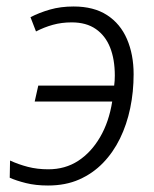

<svg xmlns="http://www.w3.org/2000/svg" viewBox="-20 -562 474 592"><path d="M128 10Q90 10 60 2.5Q30 -5 10 -14L11 -67Q37 -55 66 -47.5Q95 -40 129 -40Q181 -40 221 -66Q261 -92 288.5 -139Q316 -186 326 -249H87L98 -298H332Q333 -305 333.5 -313Q334 -321 334 -329Q334 -379 319.5 -415.5Q305 -452 275.5 -472.5Q246 -493 201 -493Q170 -493 143 -485.5Q116 -478 91 -465L74 -509Q101 -523 134 -532.5Q167 -542 207 -542Q269 -542 310 -515.5Q351 -489 371.5 -441.5Q392 -394 392 -333Q392 -279 381.5 -228.5Q371 -178 350 -135Q329 -92 297.5 -59.5Q266 -27 224 -8.5Q182 10 128 10Z"/></svg>

Font: Noto Sans Display Light
Style: Italic
Weight: 300
Italic angle: -12°
Designer: Monotype Design Team
Foundry: Monotype Imaging Inc.
Version: Version 2.003